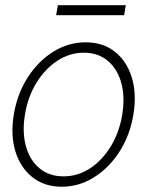

<svg xmlns="http://www.w3.org/2000/svg" viewBox="-20 -708 567 740"><path d="M217.8 11.7Q151.4 11.7 105.2 -24.7Q59.1 -61 39.6 -123.8Q20 -186.5 33.2 -266.6Q46.4 -346.7 86.7 -409.4Q127 -472.2 185.1 -508.5Q243.2 -544.9 310.1 -544.9Q377 -544.9 422.9 -508.5Q468.8 -472.2 488 -409.2Q507.3 -346.2 494.1 -266.6Q481 -186.5 440.7 -123.8Q400.4 -61 342.5 -24.7Q284.7 11.7 217.8 11.7ZM224.6 -28.3Q279.8 -28.3 326.9 -59.1Q374 -89.8 407 -143.8Q439.9 -197.8 451.2 -266.6Q462.4 -335.4 447.3 -389.2Q432.1 -442.9 395 -473.9Q357.9 -504.9 303.2 -504.9Q248.5 -504.9 201.2 -473.9Q153.8 -442.9 120.6 -389.2Q87.4 -335.4 76.2 -266.6Q64.9 -197.8 80.1 -143.8Q95.2 -89.8 132.6 -59.1Q169.9 -28.3 224.6 -28.3ZM464.8 -688 458.5 -649.4H196.3L203.1 -688Z"/></svg>

Font: Inter Display Extra Light
Style: Italic
Weight: 200
Italic angle: -9.39999°
Designer: Rasmus Andersson
Foundry: rsms
Version: Version 4.000;git-4fc901f